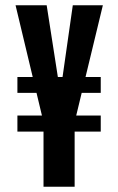

<svg xmlns="http://www.w3.org/2000/svg" viewBox="-20 -708 448 728"><path d="M145 0V-209H46V-270H139L39 -688H157L205 -380H212L256 -688H370L269 -270H362V-209H263V0ZM46 -356V-416H362V-356Z"/></svg>

Font: Saira UltraCondensed ExtraBold
Style: Regular
Weight: 800
Width: 1
Designer: Hector Gatti with collaboration of the Omnibus-Type team
Foundry: Omnibus-Type
Version: Version 1.101